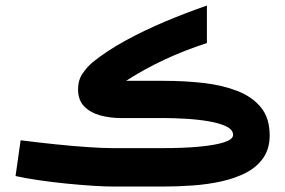

<svg xmlns="http://www.w3.org/2000/svg" viewBox="-20 -685 1046 705"><path d="M577.6 0H397.5Q366.2 0 320.3 -2.9Q274.4 -5.9 223.1 -11Q171.9 -16.1 123.3 -23.2Q74.7 -30.3 37.1 -38.6L55.7 -169.9Q121.1 -161.6 185.1 -155Q249 -148.4 303.2 -144.8Q357.4 -141.1 392.6 -141.1H577.1Q653.8 -141.1 711.9 -146.5Q770 -151.9 803 -162.6Q835.9 -173.3 835.9 -189.5Q835.9 -209 810.1 -221.2Q784.2 -233.4 744.1 -240Q704.1 -246.6 661.1 -249Q618.2 -251.5 584 -251.5H424.3Q385.3 -251.5 349.1 -261Q313 -270.5 289.8 -293.7Q266.6 -316.9 266.6 -356.9Q266.6 -390.6 283.2 -415Q299.8 -439.5 320.3 -456.5Q371.6 -498 440.7 -535.9Q509.8 -573.7 587.2 -606.2Q664.6 -638.7 739.7 -664.6V-526.9Q658.2 -500.5 584.2 -466.1Q510.3 -431.6 442.9 -388.2H582.5Q657.2 -388.2 726.6 -380.4Q795.9 -372.6 850.8 -351.3Q905.8 -330.1 938 -290.8Q970.2 -251.5 970.2 -188Q970.2 -139.2 947 -105.5Q923.8 -71.8 883.8 -51Q843.8 -30.3 793 -19Q742.2 -7.8 686.8 -3.9Q631.3 0 577.6 0Z"/></svg>

Font: Vazirmatn RD ExtraBold
Style: Regular
Weight: 800
Designer: Saber Rastikerdar
Foundry: Saber Rastikerdar
Version: Version 32.102